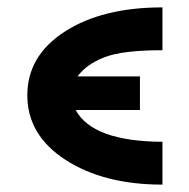

<svg xmlns="http://www.w3.org/2000/svg" viewBox="-20 -489 513 520"><path d="M54 -231Q54 -338 155.5 -403.5Q257 -469 420 -469V-353Q312 -353 263 -334Q214 -315 190 -282H359V-191H185Q231 -106 420 -105V11Q261 11 157.5 -56Q54 -123 54 -231Z"/></svg>

Font: CMU Sans Serif
Style: Bold
Weight: 700
Version: Version 0.7.0